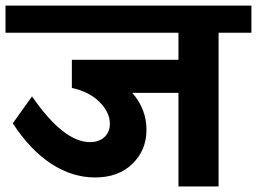

<svg xmlns="http://www.w3.org/2000/svg" viewBox="-35 -672 926 692"><path d="M608.2 0V-337.2H441.9Q492.9 -278.6 492.9 -204.5Q492.9 -130.4 442.1 -81.4Q391.3 -32.4 308.1 -32.4Q225 -32.4 149.4 -81.9Q73.8 -131.4 11.1 -227.5L80.4 -324.6Q194.1 -159.8 289.2 -159.8Q322 -159.8 341.5 -178Q361 -196.2 361 -226Q361 -266.9 324.1 -304.1Q287.2 -341.3 224 -354.9V-456.5H608.2V-554.1H-15.2V-651.7H871.1V-554.1H752.8V0Z"/></svg>

Font: Khula
Style: Bold
Weight: 700
Designer: Erin McLaughlin, Steve Matteson
Version: Version 1.000;PS 1.0;hotconv 1.0.72;makeotf.lib2.5.5900; ttf